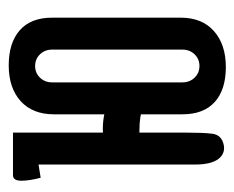

<svg xmlns="http://www.w3.org/2000/svg" viewBox="-70 -470 550 451"><g transform="rotate(-90 205.5 -245.0)"><path d="M127 -279Q171 -279 204 -259Q237 -239 237 -212Q237 -156 195 -158Q195 -193 124 -193Q67 -193 67 -236Q67 -279 127 -279ZM19 -490H119V-83Q119 -44 116.5 -22.5Q114 -1 92.5 4.5Q71 10 57.5 -7Q44 -24 44 -63V-430L13 -425Q6 -451 6 -470.5Q6 -490 19 -490ZM162 -92V-394Q162 -444 193 -472Q224 -500 277 -500Q330 -500 359.5 -474Q389 -448 389 -398V-96Q389 -46 357.5 -18Q326 10 273 10Q220 10 191 -16Q162 -42 162 -92ZM237 -398V-92Q237 -75 248 -63.5Q259 -52 275.5 -52Q292 -52 303 -63.5Q314 -75 314 -92V-398Q314 -415 303 -426.5Q292 -438 275.5 -438Q259 -438 248 -426.5Q237 -415 237 -398Z"/></g></svg>

Font: el_Medula One
Style: Regular
Weight: 400
Designer: Luciano Vergara
Foundry: Luciano Vergara
Version: Version 1.002 August 17, 2020